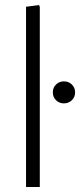

<svg xmlns="http://www.w3.org/2000/svg" viewBox="-20 -747 320 767"><path d="M84 0V-720L136 -727L139 -719V0ZM235 -334Q217 -334 204 -346.5Q191 -359 191 -378Q191 -397 204 -409.5Q217 -422 235 -422Q254 -422 267 -409.5Q280 -397 280 -378Q280 -359 267 -346.5Q254 -334 235 -334Z"/></svg>

Font: Fustat Light
Style: Regular
Weight: 300
Designer: Mohamed Gaber, Khaled Hosny, Laura Garcia Mut
Foundry: Kief Type Foundry, Alif Type Foundry, Hard Type Foundry
Version: Version 1.007